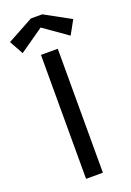

<svg xmlns="http://www.w3.org/2000/svg" viewBox="-210 -960 695 1019"><g transform="rotate(-20 137.5 -450.0)"><path d="M90 0V-700H185V0ZM2 -742 -41 -820 106 -900H170L316 -820L273 -742L138 -837Z"/></g></svg>

Font: ABeeZee
Style: Regular
Weight: 400
Designer: Anja Meiners
Foundry: Anja Meiners
Version: Version 1.003; ttfautohint (v1.8.3)